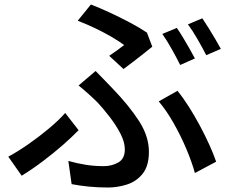

<svg xmlns="http://www.w3.org/2000/svg" viewBox="-20 -796 1040 860"><path d="M469.2 -545.9Q488.3 -558.6 506.8 -572.3Q525.4 -585.9 536.1 -594.2Q514.6 -610.4 480.5 -630.4Q446.3 -650.4 406.5 -669.4Q366.7 -688.5 328.1 -703.1L387.2 -775.9Q426.3 -760.7 472.7 -739.3Q519 -717.8 562.7 -694.6Q606.4 -671.4 638.2 -649.9L662.1 -586.9Q649.4 -576.7 626.2 -558.1Q603 -539.6 577.4 -520Q551.8 -500.5 533.2 -486.8ZM286.1 -75.2Q325.7 -64 364 -57.9Q402.3 -51.8 444.8 -51.8Q481 -51.8 510 -68.4Q539.1 -85 539.1 -127Q539.1 -159.7 519.3 -197.8Q499.5 -235.8 471.2 -272.5Q442.9 -309.1 418 -335.9Q399.9 -354 377.2 -374.5Q354.5 -395 332 -413.1L408.2 -478Q428.2 -457.5 447.3 -438Q466.3 -418.5 484.9 -398.9Q559.1 -321.8 603 -253.4Q647 -185.1 647 -116.2Q647 -52.7 618.9 -17.8Q590.8 17.1 548.6 30.5Q506.3 43.9 463.9 43.9Q418.5 43.9 377.4 39.8Q336.4 35.6 300.8 28.8ZM853 -21Q839.8 -69.3 814.7 -128.9Q789.6 -188.5 757.3 -245.1Q725.1 -301.8 690.9 -341.8L774.9 -389.2Q799.8 -358.9 825.4 -318.6Q851.1 -278.3 874.8 -234.1Q898.4 -189.9 917.5 -147.9Q936.5 -106 948.2 -71.8ZM332 -212.9Q303.7 -183.6 263.2 -147.9Q222.7 -112.3 175 -76.2Q127.4 -40 77.1 -8.8L17.1 -94.2Q59.1 -116.7 107.4 -150.4Q155.8 -184.1 199.7 -220.9Q243.7 -257.8 272 -290ZM772 -670.9Q784.7 -652.8 799.6 -628.2Q814.5 -603.5 828.6 -578.6Q842.8 -553.7 853 -534.2L787.1 -504.9Q772 -535.6 749.5 -575.7Q727.1 -615.7 707 -644ZM886.2 -713.9Q898.9 -695.3 914.6 -670.2Q930.2 -645 944.8 -620.1Q959.5 -595.2 969.2 -577.1L903.8 -548.8Q887.7 -580.6 865.2 -619.6Q842.8 -658.7 821.8 -687Z"/></svg>

Font: Source Han Sans CN Medium
Style: Regular
Weight: 500
Designer: Ryoko NISHIZUKA  (kana, bopomofo & ideographs); Paul D. Hunt (Latin, Greek & Cyrillic); Sandoll Communications , Soo-you
Foundry: Adobe
Version: Version 2.004;hotconv 1.0.118;makeotfexe 2.5.65603